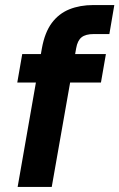

<svg xmlns="http://www.w3.org/2000/svg" viewBox="-20 -740 472 760"><path d="M49.8 0 145.9 -549.2Q157.3 -611.8 185 -649.1Q212.8 -686.3 254.7 -703.2Q296.6 -720 349.6 -720H432.5L412.9 -605.2H351Q318.9 -605.2 302.8 -592.3Q286.8 -579.5 281.5 -549.1L184.8 0ZM48.4 -413.4 68 -526H399.2L379.6 -413.4Z"/></svg>

Font: DM Sans 9pt
Style: Italic
Weight: 400
Italic angle: -10°
Designer: Colophon Foundry, Jonny Pinhorn
Foundry: Colophon Foundry
Version: Version 4.004